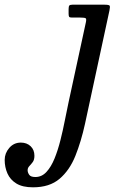

<svg xmlns="http://www.w3.org/2000/svg" viewBox="-220 -540 540 820"><path d="M247.5 -495.5 143 -11Q126.5 64.5 101.8 126Q77 187.5 34.2 223.8Q-8.5 260 -79 260Q-123.5 260 -150 243.8Q-176.5 227.5 -188.2 200.8Q-200 174 -200 143Q-200 114.5 -180.5 91.8Q-161 69 -131 69Q-105.5 69 -89.2 84.5Q-73 100 -73 125Q-73 142.5 -80.2 152.2Q-87.5 162 -94.8 169.5Q-102 177 -102 187Q-102 196.5 -95.5 206.2Q-89 216 -69 216Q-41.5 216 -21.5 194.2Q-1.5 172.5 13 136.8Q27.5 101 38.2 58.2Q49 15.5 57.2 -27Q65.5 -69.5 73 -104L146.5 -443.5Q150 -458.5 146 -461.8Q142 -465 123 -465H87Q77.5 -465 75.2 -468.5Q73 -472 73 -481.5V-500.5Q73 -512 75.8 -516Q78.5 -520 89.5 -520H225Q245.5 -520 248.2 -515.8Q251 -511.5 247.5 -495.5Z"/></svg>

Font: Besley
Style: Italic
Weight: 400
Italic angle: -13°
Designer: Owen Earl
Foundry: indestructible type*
Version: Version 4.000; ttfautohint (v1.8.4.7-5d5b)